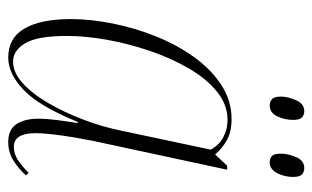

<svg xmlns="http://www.w3.org/2000/svg" viewBox="-170 -598 777 478"><g transform="rotate(90 219.0 -358.5)"><path d="M123 10Q74 10 50.5 -30.5Q27 -71 27 -146Q27 -195 38 -250Q49 -305 70 -357.5Q91 -410 121.5 -452.5Q152 -495 191 -520.5Q230 -546 276 -546Q308 -546 329 -534Q350 -522 364 -505L392 -535H402L330 -200Q326 -180 321.5 -153.5Q317 -127 314 -101Q311 -75 311 -58Q311 -4 345 -4Q362 -4 377 -13.5Q392 -23 410 -41L416 -34Q399 -15 378.5 -2.5Q358 10 333 10Q302 10 288.5 -10.5Q275 -31 275 -65Q275 -86 278.5 -112.5Q282 -139 286 -163H283Q244 -67 203.5 -28.5Q163 10 123 10ZM133 -2Q160 -2 186.5 -26Q213 -50 236 -89.5Q259 -129 277.5 -177.5Q296 -226 306 -277L352 -494Q341 -515 321 -525.5Q301 -536 278 -536Q240 -536 207.5 -509.5Q175 -483 149.5 -439Q124 -395 106 -342Q88 -289 78.5 -235.5Q69 -182 69 -136Q69 -63 87 -32.5Q105 -2 133 -2ZM384 -641Q374 -641 368 -646.5Q362 -652 362 -669Q362 -686 370.5 -706.5Q379 -727 398 -727Q408 -727 414 -721Q420 -715 420 -699Q420 -678 410.5 -659.5Q401 -641 384 -641ZM242 -641Q233 -641 226.5 -646.5Q220 -652 220 -669Q220 -686 229 -706.5Q238 -727 256 -727Q266 -727 272 -721Q278 -715 278 -700Q278 -678 269 -659.5Q260 -641 242 -641Z"/></g></svg>

Font: Noto Serif Display Condensed ExtraLight
Style: Italic
Weight: 200
Width: 3
Italic angle: -12°
Designer: Monotype Design Team
Foundry: Monotype Imaging Inc.
Version: Version 2.009